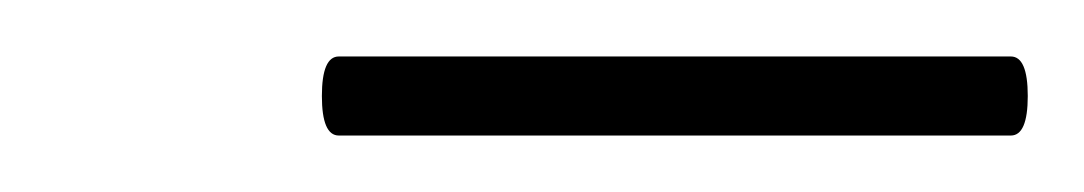

<svg xmlns="http://www.w3.org/2000/svg" viewBox="-20 -527 384 68"><path d="M94 -493Q94 -507 100 -507H338Q344 -507 344 -493Q344 -479 338 -479H100Q94 -479 94 -493Z"/></svg>

Font: Cormorant Infant
Style: Italic
Weight: 400
Italic angle: -10°
Designer: Christian Thalmann (Catharsis Fonts)
Foundry: Catharsis Fonts
Version: Version 4.000